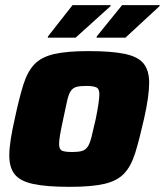

<svg xmlns="http://www.w3.org/2000/svg" viewBox="-20 -716 639 744"><path d="M250 8Q160 8 109 -3Q58 -14 37 -40.5Q16 -67 16 -113Q16 -140 21.5 -175.5Q27 -211 37 -255Q54 -335 70 -386.5Q86 -438 113 -466.5Q140 -495 189.5 -506.5Q239 -518 323 -518Q413 -518 464.5 -507Q516 -496 537 -469Q558 -442 558 -396Q558 -343 538 -255Q520 -175 504 -123.5Q488 -72 461 -43.5Q434 -15 384.5 -3.5Q335 8 250 8ZM261 -127Q284 -127 297.5 -131Q311 -135 319.5 -147Q328 -159 334.5 -185Q341 -211 351 -255Q365 -324 365 -351Q365 -372 353 -377.5Q341 -383 313 -383Q289 -383 275.5 -379Q262 -375 254 -363Q246 -351 240 -325Q234 -299 225 -255Q217 -218 213 -195Q209 -172 209 -158Q209 -137 220.5 -132Q232 -127 261 -127ZM354 -570 355 -575 453 -696H599L598 -692L466 -570ZM165 -570 166 -575 261 -696H409L408 -692L273 -570Z"/></svg>

Font: Saira ExtraBold
Style: Italic
Weight: 800
Italic angle: -12°
Designer: Hector Gatti with collaboration of the Omnibus-Type team
Foundry: Omnibus-Type
Version: Version 1.100; ttfautohint (v1.8.3)